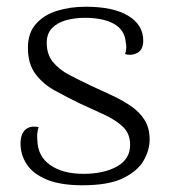

<svg xmlns="http://www.w3.org/2000/svg" viewBox="-20 -538 505 571"><path d="M225 13Q160 13 119 -4Q78 -21 59.5 -49.5Q41 -78 41 -111Q41 -127 46 -139Q51 -151 63 -157.5Q75 -164 95 -160Q92 -151 91 -142.5Q90 -134 91 -122Q92 -73 129.5 -47Q167 -21 228 -21Q289 -21 328 -43Q367 -65 367 -107Q367 -141 345 -161.5Q323 -182 289 -197.5Q255 -213 218 -230Q179 -249 143.5 -268.5Q108 -288 85.5 -318Q63 -348 63 -396Q63 -440 87 -467Q111 -494 150 -506Q189 -518 235 -518Q317 -518 361.5 -491Q406 -464 406 -417Q406 -402 400 -391.5Q394 -381 379 -377Q373 -375 366.5 -375Q360 -375 352 -377Q355 -386 355.5 -395Q356 -404 354 -412Q351 -449 319 -467Q287 -485 232 -485Q203 -485 177 -478Q151 -471 135 -454.5Q119 -438 119 -411Q119 -376 137.5 -353.5Q156 -331 186.5 -315Q217 -299 251 -283Q281 -269 311.5 -255Q342 -241 368 -223.5Q394 -206 409.5 -182Q425 -158 425 -123Q425 -92 407.5 -61Q390 -30 347 -8.5Q304 13 225 13Z"/></svg>

Font: Arima Light
Style: Regular
Weight: 300
Designer: Joana Correia and Natanael Gama
Foundry: NDISCOVER
Version: Version 1.101;gftools[0.9.23]